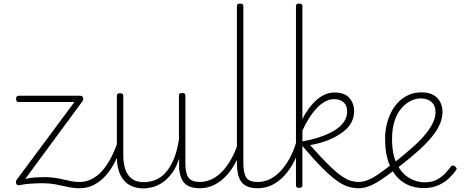

<svg xmlns="http://www.w3.org/2000/svg" viewBox="-20 -1035 2620 1073"><path d="M425 17Q392 17 360.5 10Q329 3 293.5 -4Q258 -11 209 -11Q193 -11 173.5 -10Q154 -9 133 -7Q112 -5 88 0Q79 2 74 -3.5Q69 -9 69 -17Q69 -25 73 -30L396 -465H85Q77 -465 73.5 -469Q70 -473 70 -483Q70 -491 73.5 -495.5Q77 -500 85 -500H429Q437 -500 441 -495Q445 -490 445.5 -483Q446 -476 440 -468L121 -35Q151 -42 176.5 -43.5Q202 -45 224 -45Q269 -45 303 -38.5Q337 -32 366.5 -25Q396 -18 425 -18Q434 -18 437 -13.5Q440 -9 440 1Q440 9 436.5 13Q433 17 425 17Z M425 17Q416 17 411 11.5Q406 6 406 -0.5Q406 -7 411 -12.5Q416 -18 425 -18Q460 -18 492 -34Q524 -50 550 -79Q576 -108 597.5 -148Q619 -188 635 -235Q637 -244 644.5 -244.5Q652 -245 657 -239Q662 -233 659 -223Q645 -176 623.5 -132.5Q602 -89 573 -56Q544 -23 507 -3Q470 17 425 17Z M781 18Q740 18 706.5 0.5Q673 -17 653 -57Q633 -97 633 -161V-499Q633 -507 637 -510.5Q641 -514 650 -514Q660 -514 664.5 -510.5Q669 -507 669 -499V-169Q669 -121 681 -87Q693 -53 718 -35Q743 -17 784 -17Q815 -17 845 -28Q875 -39 901.5 -66Q928 -93 948.5 -139.5Q969 -186 980 -255V-500Q980 -509 984.5 -512Q989 -515 999 -515Q1008 -515 1012 -512Q1016 -509 1016 -500V-123Q1016 -66 1033.5 -42Q1051 -18 1098 -18Q1105 -18 1109 -12.5Q1113 -7 1113 -0.5Q1113 6 1109.5 11.5Q1106 17 1098 17Q1069 17 1048 10.5Q1027 4 1013 -9.5Q999 -23 991.5 -43.5Q984 -64 981 -91V-149Q965 -99 940.5 -66.5Q916 -34 889 -15.5Q862 3 833.5 10.5Q805 18 781 18Z M1096 17Q1087 17 1082 11.5Q1077 6 1077 -0.5Q1077 -7 1082 -12.5Q1087 -18 1096 -18Q1132 -18 1164.5 -34Q1197 -50 1224 -79Q1251 -108 1273 -147.5Q1295 -187 1310 -235Q1313 -243 1320 -244Q1327 -245 1333 -240Q1339 -235 1336 -225Q1322 -177 1300 -133.5Q1278 -90 1248 -56.5Q1218 -23 1180 -3Q1142 17 1096 17Z M1421 17Q1387 17 1363.5 7.5Q1340 -2 1327.5 -20.5Q1315 -39 1309.5 -64.5Q1304 -90 1304 -123V-1000Q1304 -1008 1308 -1011.5Q1312 -1015 1321 -1015Q1331 -1015 1335.5 -1011.5Q1340 -1008 1340 -1000V-123Q1340 -70 1355.5 -44Q1371 -18 1421 -18Q1428 -18 1431.5 -12.5Q1435 -7 1435 -0.5Q1435 6 1432 11.5Q1429 17 1421 17Z M1420 17Q1411 17 1406 11.5Q1401 6 1401 -0.5Q1401 -7 1406 -12.5Q1411 -18 1420 -18Q1456 -18 1488.5 -34Q1521 -50 1548 -79Q1575 -108 1597 -147.5Q1619 -187 1634 -235Q1637 -243 1644 -244Q1651 -245 1657 -240Q1663 -235 1660 -225Q1646 -177 1624 -133.5Q1602 -90 1572 -56.5Q1542 -23 1504 -3Q1466 17 1420 17Z M1986 17Q1958 17 1929 9Q1900 1 1865.5 -23Q1831 -47 1783.5 -94Q1736 -141 1670 -219V0Q1670 8 1665.5 11.5Q1661 15 1651 15Q1642 15 1638 11.5Q1634 8 1634 0V-1000Q1634 -1008 1638 -1011.5Q1642 -1015 1651 -1015Q1658 -1015 1662 -1013.5Q1666 -1012 1668 -1009Q1670 -1006 1670 -1000V-370Q1704 -437 1750.5 -477.5Q1797 -518 1849 -518Q1906 -518 1932.5 -487.5Q1959 -457 1959 -414Q1959 -379 1943.5 -350.5Q1928 -322 1901 -301Q1874 -280 1841.5 -264Q1809 -248 1776 -238.5Q1743 -229 1713 -224Q1775 -154 1817.5 -112.5Q1860 -71 1890 -50.5Q1920 -30 1943 -24Q1966 -18 1987 -18Q1996 -18 2000.5 -12.5Q2005 -7 2005 -0.5Q2005 6 2000.5 11.5Q1996 17 1986 17ZM1670 -245Q1722 -254 1767 -269Q1812 -284 1846.5 -304.5Q1881 -325 1900.5 -352Q1920 -379 1920 -412Q1920 -446 1900 -463.5Q1880 -481 1846 -481Q1817 -481 1786.5 -461.5Q1756 -442 1726.5 -402.5Q1697 -363 1670 -305Z M1984 17Q1975 17 1970 11.5Q1965 6 1965 -0.5Q1965 -7 1970 -12.5Q1975 -18 1984 -18Q2007 -18 2032.5 -27.5Q2058 -37 2091.5 -59.5Q2125 -82 2172 -119Q2177 -124 2183 -121.5Q2189 -119 2193 -113.5Q2197 -108 2197 -101.5Q2197 -95 2191 -90Q2143 -52 2106 -28Q2069 -4 2039.5 6.5Q2010 17 1984 17Z M2350 16Q2280 16 2231.5 -17.5Q2183 -51 2157.5 -112.5Q2132 -174 2132 -258Q2132 -312 2146.5 -359.5Q2161 -407 2188 -443Q2215 -479 2252 -499Q2289 -519 2335 -519Q2378 -519 2404 -503Q2430 -487 2441.5 -462Q2453 -437 2453 -411Q2453 -378 2439.5 -344.5Q2426 -311 2396 -273.5Q2366 -236 2318.5 -193Q2271 -150 2202 -97L2179 -123Q2244 -174 2289 -214.5Q2334 -255 2361 -289Q2388 -323 2401 -352.5Q2414 -382 2414 -408Q2414 -445 2391.5 -465Q2369 -485 2330 -485Q2304 -485 2276 -471.5Q2248 -458 2223.5 -430Q2199 -402 2185 -359Q2171 -316 2171 -258Q2171 -169 2199 -116Q2227 -63 2268.5 -39.5Q2310 -16 2352 -16Q2395 -16 2423.5 -32Q2452 -48 2471 -69.5Q2490 -91 2501 -106Q2506 -111 2511.5 -110Q2517 -109 2523 -105Q2528 -101 2531 -95.5Q2534 -90 2528 -84Q2516 -65 2491.5 -41Q2467 -17 2431.5 -0.5Q2396 16 2350 16Z"/></svg>

Font: Playwrite NG Modern Thin
Style: Regular
Weight: 250
Designer: Veronika Burian, José Scaglione
Foundry: TypeTogether
Version: Version 1.002